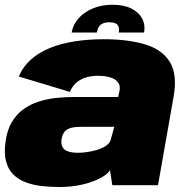

<svg xmlns="http://www.w3.org/2000/svg" viewBox="-20 -760 768 788"><path d="M224 7.5Q260.5 7.5 294 2Q327.5 -3.5 355.2 -13.2Q383 -23 403 -35.5Q423 -48 431.5 -61.5L441 0H628.5L692.5 -363.5Q708.5 -453.5 677.5 -504.8Q646.5 -556 576.5 -577.5Q506.5 -599 405 -599Q342 -599 286.2 -590.2Q230.5 -581.5 185.2 -563.2Q140 -545 107.2 -516Q74.5 -487 57 -446L266.5 -383Q278 -408.5 295.8 -422.8Q313.5 -437 335.8 -443Q358 -449 382 -449Q408.5 -449 431.2 -442.8Q454 -436.5 465.2 -420.8Q476.5 -405 468 -375.5L465 -362H284Q247.5 -362 210.2 -358Q173 -354 138.8 -343Q104.5 -332 76.2 -311.8Q48 -291.5 28.8 -259.2Q9.5 -227 3 -180.5Q-4 -132 4.8 -98.2Q13.5 -64.5 34.5 -43.8Q55.5 -23 85.5 -11.8Q115.5 -0.5 151.2 3.5Q187 7.5 224 7.5ZM300.5 -133Q286.5 -133 273.5 -135Q260.5 -137 250.5 -142.5Q240.5 -148 235.5 -158.5Q230.5 -169 232.5 -187Q235 -205 242.2 -215.5Q249.5 -226 260.5 -231.2Q271.5 -236.5 285.8 -238Q300 -239.5 316 -239.5H449L433.5 -183.5Q428 -170 413.2 -160.5Q398.5 -151 378.8 -145Q359 -139 338.2 -136Q317.5 -133 300.5 -133ZM442.5 -740.5Q396.5 -740.5 360.5 -725.2Q324.5 -710 302 -684.2Q279.5 -658.5 274 -626.5H377.5Q380 -641 386 -650.2Q392 -659.5 402.8 -664Q413.5 -668.5 430 -668.5Q444.5 -668.5 453.8 -664.2Q463 -660 466.5 -650.8Q470 -641.5 467.5 -626.5H571.5Q577 -658.5 563.2 -684.2Q549.5 -710 518.8 -725.2Q488 -740.5 442.5 -740.5Z"/></svg>

Font: Anybody UltraCondensed Thin Black
Style: Italic
Weight: 900
Italic angle: -10°
Version: Version 1.111